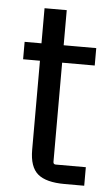

<svg xmlns="http://www.w3.org/2000/svg" viewBox="-48 -648 378 681"><g transform="rotate(5 141.0 -307.5)"><path d="M278 -490V-428H152L162 -438V-75Q162 -66 171 -66H278V0H208Q142 0 112.5 -25Q83 -50 83 -111V-438L93 -428H23V-490H93L83 -480V-615H162V-480L152 -490Z"/></g></svg>

Font: Gemunu Libre ExtraLight
Style: Regular
Weight: 400
Version: Version 1.100